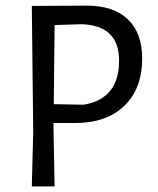

<svg xmlns="http://www.w3.org/2000/svg" viewBox="-20 -662 560 682"><path d="M434 -593.5C400 -625.8 351.7 -642 289 -642L93 -641L98 -193L93 0H174L170 -200V-225H246C320.7 -225 379.2 -245.3 421.5 -286C463.8 -326.7 485 -382.7 485 -454C485 -514.7 468 -561.2 434 -593.5ZM403 -447C403 -355.7 360.7 -303.3 276 -290L171 -292L174 -573L271 -576C359 -572.7 403 -529.7 403 -447Z"/></svg>

Font: Alegreya Sans SC
Style: Regular
Weight: 400
Designer: Juan Pablo del Peral
Foundry: Huerta Tipografica
Version: Version 1.000;PS 001.000;hotconv 1.0.70;makeotf.lib2.5.58329